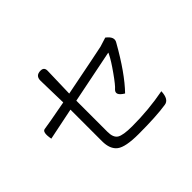

<svg xmlns="http://www.w3.org/2000/svg" viewBox="-159 -1037 1319 1319"><g transform="rotate(-45 500.0 -377.5)"><path d="M310 -128V-435Q90 -390 76 -387Q62 -462 91 -466Q125 -470 310 -505L305 -720Q304 -770 354 -770Q388 -770 388 -736L382 -519Q713 -584 762 -595L829 -616Q882 -576 858 -538Q751 -348 654 -248Q592 -285 625 -317Q645 -333 696 -405Q747 -477 765 -515Q773 -529 769 -528Q748 -524 382 -450V-146Q382 -92 411 -73Q441 -54 530 -54Q690 -54 841 -83Q838 -6 791 0Q693 15 523 15Q396 15 353 -18Q310 -51 310 -128Z"/></g></svg>

Font: Swei Half Moon CJK TC
Style: DemiLight
Weight: 350
Version: Version 2.125